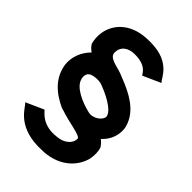

<svg xmlns="http://www.w3.org/2000/svg" viewBox="-246 -823 1075 1075"><g transform="rotate(45 291.0 -286.0)"><path d="M281 -605C379 -605 386 -551 395 -550L500 -597C479 -611 458 -712 301 -715C287 -715 272 -715 257 -714C142 -706 77 -637 64 -559C59 -529 61 -502 68 -477C75 -463 87 -452 102 -441C60 -399 40 -345 45 -290C58 -199 119 -144 201 -105C207 -103 212 -101 218 -100C288 -75 388 -65 388 -44C388 -2 347 26 301 30C288 32 275 32 261 32C176 28 149 -27 141 -28L36 19C57 33 92 140 263 143C279 143 294 142 310 142C436 132 499 54 516 -15C522 -46 521 -73 514 -98C506 -112 495 -124 481 -135C522 -172 540 -223 533 -274C515 -359 446 -409 358 -447C337 -456 317 -464 299 -471C256 -487 193 -491 193 -532C193 -578 227 -605 281 -605ZM415 -245C414 -216 368 -182 326 -193C261 -208 180 -245 168 -293C161 -313 165 -334 178 -344C189 -356 240 -363 267 -352C314 -335 410 -291 415 -245Z"/></g></svg>

Font: Bluebird
Style: Regular
Weight: 400
Designer: Jasper
Foundry: Cannot Into Space Fonts
Version: Version 0.98